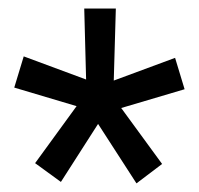

<svg xmlns="http://www.w3.org/2000/svg" viewBox="-20 -731 471 454"><path d="M161.1 -480 13.7 -523.9 36.1 -597.7 183.6 -543 179.2 -710.9H253.9L249 -540.5L394 -594.2L416.5 -520L266.6 -475.6L363.3 -343.3L302.7 -297.4L211.9 -438L124 -300.8L63 -345.2Z"/></svg>

Font: Roboto-o
Style: o-Regular
Weight: 400
Designer: Google
Version: Version 2.134; 2016; ttfautohint (v1.6)